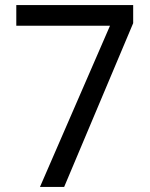

<svg xmlns="http://www.w3.org/2000/svg" viewBox="-20 -734 591 754"><path d="M412 -633H44V-714H503V-643L232 0H137Z"/></svg>

Font: hexuhindi05
Style: Book
Weight: 400
Designer: Jelle Bosma - Monotype Design Team
Foundry: Monotype Imaging Inc.
Version: Version 2.003